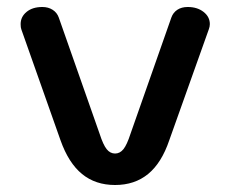

<svg xmlns="http://www.w3.org/2000/svg" viewBox="-20 -519 658 549"><path d="M153 -118 41 -435Q39 -440 39 -450Q39 -471 56 -485Q73 -499 101 -499Q118 -499 130.5 -491Q143 -483 148 -469L265 -136Q275 -105 285 -92.5Q295 -80 309 -80Q323 -80 333 -92.5Q343 -105 353 -136L470 -469Q475 -483 487 -491Q499 -499 517 -499Q544 -499 562 -485Q580 -471 580 -450Q580 -443 577 -435L464 -118Q442 -53 403.5 -21.5Q365 10 309 10Q253 10 214.5 -21.5Q176 -53 153 -118Z"/></svg>

Font: Kodchasan SemiBold
Style: Regular
Weight: 600
Version: Version 1.000; ttfautohint (v1.6)